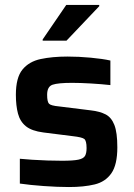

<svg xmlns="http://www.w3.org/2000/svg" viewBox="-20 -746 539 774"><path d="M258 8Q212 8 156.5 4Q101 0 60 -6V-106Q80 -104 109.5 -102Q139 -100 171.5 -99Q204 -98 230 -98Q276 -98 296.5 -102.5Q317 -107 323 -118Q329 -129 329 -149Q329 -179 319.5 -186Q310 -193 274 -197L155 -212Q108 -218 84.5 -237Q61 -256 52.5 -288Q44 -320 44 -364Q44 -433 70.5 -465.5Q97 -498 144 -508Q191 -518 252 -518Q297 -518 345.5 -513.5Q394 -509 425 -502V-403Q389 -407 346 -409.5Q303 -412 271 -412Q214 -412 192 -404.5Q170 -397 170 -364Q170 -336 177.5 -328Q185 -320 218 -317L347 -301Q382 -297 405.5 -285Q429 -273 441 -242.5Q453 -212 453 -152Q453 -82 429 -47.5Q405 -13 361.5 -2.5Q318 8 258 8ZM152 -582V-587L247 -726H380V-721L248 -582Z"/></svg>

Font: Saira SemiBold
Style: Regular
Weight: 600
Designer: Hector Gatti with collaboration of the Omnibus-Type team
Foundry: Omnibus-Type
Version: Version 1.100; ttfautohint (v1.8.3)